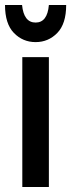

<svg xmlns="http://www.w3.org/2000/svg" viewBox="-21 -746 284 766"><path d="M68 0V-518H174V0ZM-1 -726H67Q74 -656 121 -656Q168 -656 174 -726H243Q243 -651 207.5 -614.5Q172 -578 121 -578Q70 -578 34.5 -614.5Q-1 -651 -1 -726Z"/></svg>

Font: Radio Canada Condensed Medium
Style: Regular
Weight: 500
Width: 3
Designer: Charles Daoud, Etienne Aubert Bonn, Alexandre Saumier Demers, Jacques Le Bailly
Foundry: Radio-Canada
Version: Version 2.104; ttfautohint (v1.8.4.7-5d5b);gftools[0.9.28.de